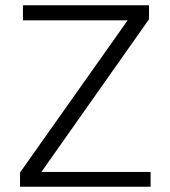

<svg xmlns="http://www.w3.org/2000/svg" viewBox="-20 -708 644 728"><path d="M56 0V-54L464 -631H67V-688H545V-635L137 -56H551V0Z"/></svg>

Font: Saira Light
Style: Regular
Weight: 300
Designer: Hector Gatti with collaboration of the Omnibus-Type team
Foundry: Omnibus-Type
Version: Version 1.100; ttfautohint (v1.8.3)